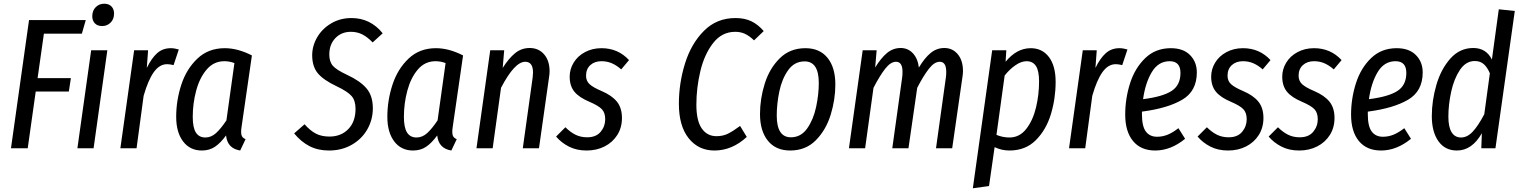

<svg xmlns="http://www.w3.org/2000/svg" viewBox="-20 -797 8167 1032"><path d="M420 -616H216L182 -377H361L350 -305H172L129 0H39L136 -689H441Z M483 0H396L470 -527H557ZM476 -710Q476 -740 494.5 -758.5Q513 -777 540 -777Q565 -777 579 -762.5Q593 -748 593 -724Q593 -694 574.5 -675.5Q556 -657 529 -657Q504 -657 490 -671.5Q476 -686 476 -710Z M941 -531 913 -447Q893 -452 878 -452Q837 -452 806.5 -409Q776 -366 752 -282L714 0H627L701 -527H776L769 -432Q795 -485 825 -511.5Q855 -538 898 -538Q918 -538 941 -531Z M1334 -499 1279 -119Q1276 -101 1276 -88Q1276 -73 1281 -64Q1286 -55 1300 -49L1271 12Q1202 1 1195 -69Q1166 -29 1136 -8.5Q1106 12 1065 12Q1001 12 964 -37Q927 -86 927 -169Q927 -257 954.5 -341.5Q982 -426 1041 -482Q1100 -538 1188 -538Q1258 -538 1334 -499ZM1016 -169Q1016 -111 1033 -84.5Q1050 -58 1084 -58Q1115 -58 1141 -81.5Q1167 -105 1197 -150L1240 -458Q1213 -468 1186 -468Q1129 -468 1091 -423.5Q1053 -379 1034.5 -310Q1016 -241 1016 -169Z M2037 -618 1983 -569Q1955 -598 1927.5 -612Q1900 -626 1866 -626Q1815 -626 1782.5 -592Q1750 -558 1750 -504Q1750 -465 1769.5 -443Q1789 -421 1845 -395Q1916 -362 1950 -322Q1984 -282 1984 -215Q1984 -154 1954.5 -102Q1925 -50 1871 -19Q1817 12 1748 12Q1689 12 1643.5 -11.5Q1598 -35 1561 -80L1617 -129Q1647 -95 1677.5 -79Q1708 -63 1751 -63Q1813 -63 1852 -103Q1891 -143 1891 -212Q1891 -256 1870 -280.5Q1849 -305 1790 -333Q1718 -367 1688 -403.5Q1658 -440 1658 -500Q1658 -550 1684.5 -596Q1711 -642 1759.5 -671Q1808 -700 1869 -700Q1971 -700 2037 -618Z M2469 -499 2414 -119Q2411 -101 2411 -88Q2411 -73 2416 -64Q2421 -55 2435 -49L2406 12Q2337 1 2330 -69Q2301 -29 2271 -8.5Q2241 12 2200 12Q2136 12 2099 -37Q2062 -86 2062 -169Q2062 -257 2089.5 -341.5Q2117 -426 2176 -482Q2235 -538 2323 -538Q2393 -538 2469 -499ZM2151 -169Q2151 -111 2168 -84.5Q2185 -58 2219 -58Q2250 -58 2276 -81.5Q2302 -105 2332 -150L2375 -458Q2348 -468 2321 -468Q2264 -468 2226 -423.5Q2188 -379 2169.5 -310Q2151 -241 2151 -169Z M2934 -414Q2934 -399 2931 -381L2877 0H2790L2843 -380Q2845 -400 2845 -407Q2845 -465 2803 -465Q2746 -465 2673 -325L2628 0H2541L2615 -527H2690L2682 -432Q2715 -484 2749 -511.5Q2783 -539 2827 -539Q2875 -539 2904.5 -505Q2934 -471 2934 -414Z M3361 -474 3319 -424Q3294 -446 3268.5 -457Q3243 -468 3213 -468Q3176 -468 3153 -447Q3130 -426 3130 -390Q3130 -362 3149 -344.5Q3168 -327 3213 -308Q3269 -284 3296 -250.5Q3323 -217 3323 -163Q3323 -111 3298 -71.5Q3273 -32 3230 -10Q3187 12 3133 12Q3079 12 3038 -9Q2997 -30 2969 -63L3019 -113Q3045 -87 3073 -73Q3101 -59 3136 -59Q3184 -59 3208.5 -88.5Q3233 -118 3233 -156Q3233 -191 3215 -210Q3197 -229 3148 -250Q3093 -273 3067.5 -304Q3042 -335 3042 -385Q3042 -425 3063.5 -460.5Q3085 -496 3124.5 -517Q3164 -538 3213 -538Q3302 -538 3361 -474Z M4085 -630 4033 -580Q4008 -604 3984.5 -615Q3961 -626 3932 -626Q3860 -626 3813 -565.5Q3766 -505 3744.5 -415Q3723 -325 3723 -234Q3723 -148 3752 -106.5Q3781 -65 3831 -65Q3866 -65 3893 -78.5Q3920 -92 3958 -120L3994 -61Q3915 12 3820 12Q3734 12 3681.5 -54Q3629 -120 3629 -239Q3629 -350 3662 -456Q3695 -562 3763.5 -631Q3832 -700 3933 -700Q3983 -700 4019 -682.5Q4055 -665 4085 -630Z M4065 -184Q4065 -266 4090.5 -347.5Q4116 -429 4171 -483.5Q4226 -538 4309 -538Q4386 -538 4428 -486Q4470 -434 4470 -343Q4470 -262 4445 -180.5Q4420 -99 4365.5 -43.5Q4311 12 4227 12Q4150 12 4107.5 -40.5Q4065 -93 4065 -184ZM4381 -351Q4381 -467 4305 -467Q4250 -467 4216.5 -420Q4183 -373 4169 -306Q4155 -239 4155 -176Q4155 -59 4231 -59Q4285 -59 4318.5 -106.5Q4352 -154 4366.5 -221.5Q4381 -289 4381 -351Z M5156 -415Q5156 -400 5153 -382L5098 0H5011L5064 -380Q5066 -392 5066 -411Q5066 -465 5031 -465Q5002 -465 4972.5 -427Q4943 -389 4910 -325L4863 0H4776L4829 -380Q4831 -392 4831 -411Q4831 -465 4796 -465Q4767 -465 4737.5 -427Q4708 -389 4675 -325L4630 0H4543L4617 -527H4692L4684 -434Q4715 -485 4747.5 -512Q4780 -539 4821 -539Q4860 -539 4886.5 -511Q4913 -483 4919 -434Q4950 -486 4982.5 -512.5Q5015 -539 5056 -539Q5100 -539 5128 -505.5Q5156 -472 5156 -415Z M5313 -527H5389L5385 -465Q5445 -538 5520 -538Q5582 -538 5618 -490.5Q5654 -443 5654 -357Q5654 -267 5628.5 -183Q5603 -99 5547.5 -43.5Q5492 12 5406 12Q5364 12 5326 -6L5296 203L5209 215ZM5565 -359Q5565 -417 5548 -442.5Q5531 -468 5498 -468Q5469 -468 5437.5 -446Q5406 -424 5380 -391L5336 -72Q5370 -58 5406 -58Q5460 -58 5496 -104Q5532 -150 5548.5 -219Q5565 -288 5565 -359Z M6040 -531 6012 -447Q5992 -452 5977 -452Q5936 -452 5905.5 -409Q5875 -366 5851 -282L5813 0H5726L5800 -527H5875L5868 -432Q5894 -485 5924 -511.5Q5954 -538 5997 -538Q6017 -538 6040 -531Z M6118 -197V-183Q6118 -118 6139 -90Q6160 -62 6199 -62Q6229 -62 6256 -73Q6283 -84 6314 -108L6350 -51Q6273 12 6189 12Q6112 12 6070 -39Q6028 -90 6028 -181Q6028 -267 6054 -349Q6080 -431 6135.5 -484.5Q6191 -538 6273 -538Q6340 -538 6376.5 -501Q6413 -464 6413 -408Q6413 -307 6334.5 -261Q6256 -215 6118 -197ZM6124 -264Q6229 -277 6277 -308Q6325 -339 6325 -405Q6325 -468 6267 -468Q6206 -468 6171 -409.5Q6136 -351 6124 -264Z M6809 -474 6767 -424Q6742 -446 6716.5 -457Q6691 -468 6661 -468Q6624 -468 6601 -447Q6578 -426 6578 -390Q6578 -362 6597 -344.5Q6616 -327 6661 -308Q6717 -284 6744 -250.5Q6771 -217 6771 -163Q6771 -111 6746 -71.5Q6721 -32 6678 -10Q6635 12 6581 12Q6527 12 6486 -9Q6445 -30 6417 -63L6467 -113Q6493 -87 6521 -73Q6549 -59 6584 -59Q6632 -59 6656.5 -88.5Q6681 -118 6681 -156Q6681 -191 6663 -210Q6645 -229 6596 -250Q6541 -273 6515.5 -304Q6490 -335 6490 -385Q6490 -425 6511.5 -460.5Q6533 -496 6572.5 -517Q6612 -538 6661 -538Q6750 -538 6809 -474Z M7191 -474 7149 -424Q7124 -446 7098.5 -457Q7073 -468 7043 -468Q7006 -468 6983 -447Q6960 -426 6960 -390Q6960 -362 6979 -344.5Q6998 -327 7043 -308Q7099 -284 7126 -250.5Q7153 -217 7153 -163Q7153 -111 7128 -71.5Q7103 -32 7060 -10Q7017 12 6963 12Q6909 12 6868 -9Q6827 -30 6799 -63L6849 -113Q6875 -87 6903 -73Q6931 -59 6966 -59Q7014 -59 7038.5 -88.5Q7063 -118 7063 -156Q7063 -191 7045 -210Q7027 -229 6978 -250Q6923 -273 6897.5 -304Q6872 -335 6872 -385Q6872 -425 6893.5 -460.5Q6915 -496 6954.5 -517Q6994 -538 7043 -538Q7132 -538 7191 -474Z M7332 -197V-183Q7332 -118 7353 -90Q7374 -62 7413 -62Q7443 -62 7470 -73Q7497 -84 7528 -108L7564 -51Q7487 12 7403 12Q7326 12 7284 -39Q7242 -90 7242 -181Q7242 -267 7268 -349Q7294 -431 7349.5 -484.5Q7405 -538 7487 -538Q7554 -538 7590.5 -501Q7627 -464 7627 -408Q7627 -307 7548.5 -261Q7470 -215 7332 -197ZM7338 -264Q7443 -277 7491 -308Q7539 -339 7539 -405Q7539 -468 7481 -468Q7420 -468 7385 -409.5Q7350 -351 7338 -264Z M8122 -738 8018 0H7942L7945 -81Q7892 12 7811 12Q7747 12 7711.5 -38Q7676 -88 7676 -173Q7676 -256 7700.5 -340.5Q7725 -425 7775.5 -482Q7826 -539 7899 -539Q7968 -539 7999 -477L8036 -747ZM7765 -170Q7765 -114 7782.5 -86Q7800 -58 7833 -58Q7867 -58 7896.5 -90Q7926 -122 7958 -183L7988 -403Q7974 -436 7955 -452.5Q7936 -469 7907 -469Q7859 -469 7827 -421Q7795 -373 7780 -303.5Q7765 -234 7765 -170Z"/></svg>

Font: Fira Sans Compressed
Style: Italic
Weight: 400
Width: 1
Italic angle: -8°
Designer: bBox Type GmbH & Carrois Corporate GbR & Edenspiekermann AG
Foundry: bBox Type GmbH & Carrois Corporate GbR & Edenspiekermann AG
Version: Version 4.301